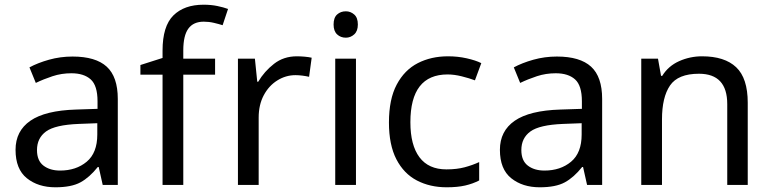

<svg xmlns="http://www.w3.org/2000/svg" viewBox="-20 -785 3275 815"><path d="M288 -545Q386 -545 433 -502Q480 -459 480 -365V0H416L399 -76H395Q360 -32 321.5 -11Q283 10 215 10Q142 10 94 -28.5Q46 -67 46 -149Q46 -229 109 -272.5Q172 -316 303 -320L394 -323V-355Q394 -422 365 -448Q336 -474 283 -474Q241 -474 203 -461.5Q165 -449 132 -433L105 -499Q140 -518 188 -531.5Q236 -545 288 -545ZM314 -259Q214 -255 175.5 -227Q137 -199 137 -148Q137 -103 164.5 -82Q192 -61 235 -61Q303 -61 348 -98.5Q393 -136 393 -214V-262Z M893 -468H758V0H670V-468H576V-509L670 -539V-570Q670 -674 716 -719.5Q762 -765 844 -765Q876 -765 902.5 -759.5Q929 -754 948 -747L925 -678Q909 -683 888 -688Q867 -693 845 -693Q801 -693 779.5 -663.5Q758 -634 758 -571V-536H893Z M1240 -546Q1255 -546 1272.5 -544.5Q1290 -543 1303 -540L1292 -459Q1279 -462 1263.5 -464Q1248 -466 1234 -466Q1193 -466 1157 -443.5Q1121 -421 1099.5 -380.5Q1078 -340 1078 -286V0H990V-536H1062L1072 -438H1076Q1102 -482 1143 -514Q1184 -546 1240 -546Z M1448 -737Q1468 -737 1483.5 -723.5Q1499 -710 1499 -681Q1499 -653 1483.5 -639Q1468 -625 1448 -625Q1426 -625 1411 -639Q1396 -653 1396 -681Q1396 -710 1411 -723.5Q1426 -737 1448 -737ZM1491 -536V0H1403V-536Z M1876 10Q1805 10 1749.5 -19Q1694 -48 1662.5 -109Q1631 -170 1631 -265Q1631 -364 1664 -426Q1697 -488 1753.5 -517Q1810 -546 1882 -546Q1923 -546 1961 -537.5Q1999 -529 2023 -517L1996 -444Q1972 -453 1940 -461Q1908 -469 1880 -469Q1722 -469 1722 -266Q1722 -169 1760.5 -117.5Q1799 -66 1875 -66Q1919 -66 1952.5 -75Q1986 -84 2014 -97V-19Q1987 -5 1954.5 2.5Q1922 10 1876 10Z M2344 -545Q2442 -545 2489 -502Q2536 -459 2536 -365V0H2472L2455 -76H2451Q2416 -32 2377.5 -11Q2339 10 2271 10Q2198 10 2150 -28.5Q2102 -67 2102 -149Q2102 -229 2165 -272.5Q2228 -316 2359 -320L2450 -323V-355Q2450 -422 2421 -448Q2392 -474 2339 -474Q2297 -474 2259 -461.5Q2221 -449 2188 -433L2161 -499Q2196 -518 2244 -531.5Q2292 -545 2344 -545ZM2370 -259Q2270 -255 2231.5 -227Q2193 -199 2193 -148Q2193 -103 2220.5 -82Q2248 -61 2291 -61Q2359 -61 2404 -98.5Q2449 -136 2449 -214V-262Z M2960 -546Q3056 -546 3105 -499.5Q3154 -453 3154 -349V0H3067V-343Q3067 -472 2947 -472Q2858 -472 2824 -422Q2790 -372 2790 -278V0H2702V-536H2773L2786 -463H2791Q2817 -505 2863 -525.5Q2909 -546 2960 -546Z"/></svg>

Font: Noto Sans Sogdian
Style: Regular
Weight: 400
Designer: Monotype Design Team
Foundry: Monotype Imaging Inc.
Version: Version 2.002; ttfautohint (v1.8.4.7-5d5b)